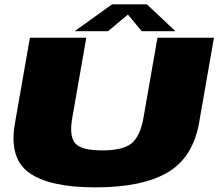

<svg xmlns="http://www.w3.org/2000/svg" viewBox="-20 -846 990 870"><path d="M412.5 3Q622.5 3 738 -63.8Q853.5 -130.5 882 -289L949.5 -675H693.5L630 -312Q615.5 -229.5 576.8 -197Q538 -164.5 442.5 -164.5Q347.5 -164.5 320.2 -197.2Q293 -230 307.5 -312L371 -675H115.5L48 -289Q19.5 -130.5 111.2 -63.8Q203 3 412.5 3ZM318 -704.5H469.5L559.5 -780L622.5 -704.5H775L645.5 -826.5H488Z"/></svg>

Font: Anybody Expanded Black
Style: Italic
Weight: 900
Width: 7
Italic angle: -10°
Version: Version 1.113;gftools[0.9.25]